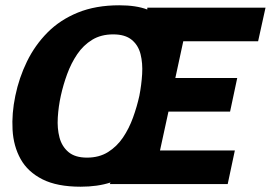

<svg xmlns="http://www.w3.org/2000/svg" viewBox="-20 -696 1024 726"><path d="M285 10Q196 10 140.5 -18Q85 -46 58 -94.5Q31 -143 27.5 -205Q24 -267 38 -334Q52 -402 82 -463.5Q112 -525 159.5 -573Q207 -621 274.5 -648.5Q342 -676 431 -676Q495 -676 537 -660V-667H984L956 -540H673L643 -401H877L850 -274H617L585 -127H868L841 0H395L398 -6Q349 10 285 10ZM309 -100Q355 -100 388.5 -121Q422 -142 445 -176Q468 -210 483 -251.5Q498 -293 507 -334Q515 -375 517.5 -416Q520 -457 511.5 -491Q503 -525 478 -545.5Q453 -566 408 -566Q362 -566 328.5 -545.5Q295 -525 272 -491Q249 -457 234 -416Q219 -375 210 -334Q201 -293 198.5 -251.5Q196 -210 205 -176Q214 -142 239 -121Q264 -100 309 -100Z"/></svg>

Font: Epunda Sans ExtraBold
Style: Italic
Weight: 800
Italic angle: -12.0243°
Designer: Simon Atzbach
Foundry: typofactur
Version: Version 2.204; ttfautohint (v1.8.4.7-5d5b)